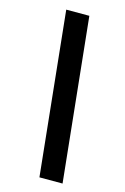

<svg xmlns="http://www.w3.org/2000/svg" viewBox="-131 -822 647 990"><g transform="rotate(15 193.0 -326.5)"><path d="M184.8 109.4 94.6 -761.7H217.9L308.3 109.4Z"/></g></svg>

Font: Inter Variable
Style: Italic
Weight: 400
Italic angle: -9.39999°
Designer: Rasmus Andersson
Foundry: rsms
Version: Version 4.001;git-9221beed3